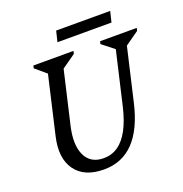

<svg xmlns="http://www.w3.org/2000/svg" viewBox="-148 -965 1059 1112"><g transform="rotate(-20 381.5 -409.5)"><path d="M107 -262 197 -651 221 -590 122 -674 126 -690H373L369 -673L253 -591L293 -651L209 -289Q183 -177 214.5 -111.5Q246 -46 326 -46Q376 -46 415 -73Q454 -100 483 -154Q512 -208 531 -289L615 -651L639 -590L533 -674L537 -690H763L759 -673L643 -591L683 -651L599 -289Q529 16 306 16Q185 16 131 -59Q77 -134 107 -262ZM303 -769 319 -835H652L636 -769Z"/></g></svg>

Font: Platypi Light
Style: Italic
Weight: 300
Italic angle: -13°
Designer: David Sargent
Foundry: Bolt Cutter Type
Version: Version 1.200